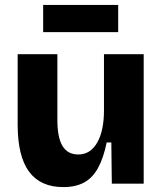

<svg xmlns="http://www.w3.org/2000/svg" viewBox="-20 -749 665 783"><path d="M238 14Q145 14 98.5 -49Q52 -112 52 -241V-528H214V-260Q214 -188 235 -153.5Q256 -119 299 -119Q325 -119 344.5 -132Q364 -145 377.5 -169.5Q391 -194 397.5 -226.5Q404 -259 404 -298V-528H566V-217V0H436L434 -168H415Q402 -104 379.5 -63.5Q357 -23 322.5 -4.5Q288 14 238 14ZM156 -618V-729H462V-618Z"/></svg>

Font: Bricolage Grotesque 24pt ExtraBold
Style: Regular
Weight: 800
Designer: Mathieu Triay
Foundry: Atelier Triay
Version: Version 1.001;gftools[0.9.33.dev8+g029e19f]